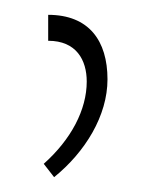

<svg xmlns="http://www.w3.org/2000/svg" viewBox="-20 -780 205 259"><path d="M45 -760V-725C83 -725 97 -699 97 -670C97 -632 76 -592 39 -559L53 -541C95 -575 125 -624 125 -673C125 -725 100 -760 45 -760Z"/></svg>

Font: Noto Serif Armenian Condensed ExtraLight
Style: Regular
Weight: 200
Width: 3
Designer: Monotype Design Team
Foundry: Monotype Imaging Inc.
Version: Version 2.008